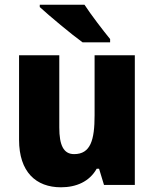

<svg xmlns="http://www.w3.org/2000/svg" viewBox="-20 -786 655 816"><path d="M339 -766H149V-756C188 -720 285 -639 331 -606H448V-620C420 -654 367 -723 339 -766ZM553 -551H382V-296C382 -191 365 -131 295 -131C250 -131 232 -169 232 -244V-551H61V-192C61 -55 133 10 239 10C304 10 360 -14 391 -69H401L422 0H553Z"/></svg>

Font: Noto Sans Bengali SemiCondensed ExtraBold
Style: Regular
Weight: 800
Width: 4
Designer: Joana Ranito - Universal Thirst; Jelle Bosma - Monotype Design Team
Foundry: Universal Thirst ehf.
Version: Version 3.000